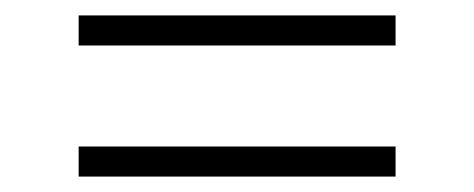

<svg xmlns="http://www.w3.org/2000/svg" viewBox="-20 -381 615 249"><path d="M82 -361H493V-322H82ZM82 -191H493V-152H82Z"/></svg>

Font: Newsreader 72pt SemiBold
Style: Regular
Weight: 600
Designer: Hugues Gentile
Foundry: Production Type
Version: Version 1.003; ttfautohint (v1.8.3)